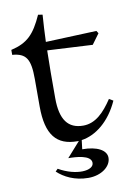

<svg xmlns="http://www.w3.org/2000/svg" viewBox="-98 -750 703 1030"><g transform="rotate(-10 253.5 -235.5)"><path d="M274 15H282L210 96C249 96 334 100 334 143C334 186 238 196 144 142L131 155C167 189 224 219 299 219C370 219 423 178 423 131C423 89 372 62 292 62L298 13C375 2 454 -59 502 -166L480 -179C436 -113 388 -62 320 -62C238 -62 197 -115 197 -233C197 -336 197 -417 199 -493L445 -480L486 -536L477 -550L200 -539C202 -588 204 -635 208 -686L184 -690C139 -590 100 -550 10 -529V-502C85 -496 107 -463 107 -354V-204C107 -48 162 15 274 15Z"/></g></svg>

Font: Basteleur Moonlight
Style: Regular
Weight: 300
Designer: Keussel
Foundry: Keussel Studio
Version: Version 1.300;Glyphs 3.2 (3192)